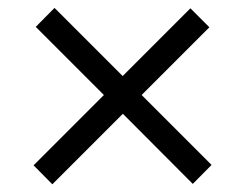

<svg xmlns="http://www.w3.org/2000/svg" viewBox="-20 -576 620 486"><path d="M468 -110.5 291 -288 112.5 -109.5 65 -157.5 243 -335.5 70.5 -508 118 -556 290.5 -383.5 462 -555 510 -507 338.5 -335.5 515.5 -158.5Z"/></svg>

Font: TypoPRO Lato
Style: Regular
Weight: 400
Designer: Lukasz Dziedzic with Adam Twardoch and Botio Nikoltchev
Foundry: tyPoland Lukasz Dziedzic
Version: Version 2.010; 2014-09-01; http://www.latofonts.com/